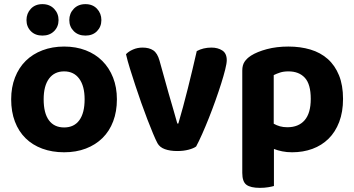

<svg xmlns="http://www.w3.org/2000/svg" viewBox="-20 -721 1713 928"><path d="M545 -241Q545 -182 527 -134.5Q509 -87 475.5 -54Q442 -21 395 -3Q348 15 290 15Q232 15 184.5 -2.5Q137 -20 103.5 -53Q70 -86 52 -133.5Q34 -181 34 -241Q34 -299 52.5 -346.5Q71 -394 104.5 -427Q138 -460 185.5 -478Q233 -496 290 -496Q347 -496 394 -478Q441 -460 474.5 -426.5Q508 -393 526.5 -346Q545 -299 545 -241ZM290 -376Q243 -376 217 -341Q191 -306 191 -241Q191 -174 216.5 -139.5Q242 -105 290 -105Q338 -105 363.5 -140Q389 -175 389 -241Q389 -305 363 -340.5Q337 -376 290 -376ZM263 -624Q263 -592 241.5 -570.5Q220 -549 185 -549Q150 -549 129 -570.5Q108 -592 108 -624Q108 -656 129 -678.5Q150 -701 185 -701Q220 -701 241.5 -678.5Q263 -656 263 -624ZM470 -624Q470 -592 449 -570.5Q428 -549 393 -549Q358 -549 336.5 -570.5Q315 -592 315 -624Q315 -656 336.5 -678.5Q358 -701 393 -701Q428 -701 449 -678.5Q470 -656 470 -624Z M1002 -491Q1033 -491 1054.5 -477Q1076 -463 1076 -430Q1076 -415 1068.5 -385Q1061 -355 1049 -317Q1037 -279 1021.5 -235.5Q1006 -192 989.5 -150.5Q973 -109 957 -73Q941 -37 928 -13Q916 -4 891.5 2.5Q867 9 837 9Q802 9 777 0Q752 -9 741 -29Q732 -46 719.5 -76Q707 -106 692.5 -143.5Q678 -181 663 -223.5Q648 -266 634 -308.5Q620 -351 608 -389.5Q596 -428 589 -459Q601 -472 622.5 -481.5Q644 -491 669 -491Q701 -491 721 -477.5Q741 -464 751 -428L795 -270Q807 -228 819 -187.5Q831 -147 837 -124H842Q865 -202 888 -294Q911 -386 931 -474Q962 -491 1002 -491Z M1392 15Q1366 15 1344 10.5Q1322 6 1304 -1V178Q1294 181 1276 184Q1258 187 1236 187Q1191 187 1171 172Q1151 157 1151 115V-380Q1151 -406 1162 -422.5Q1173 -439 1193 -452Q1223 -471 1270 -483.5Q1317 -496 1374 -496Q1432 -496 1480.5 -481.5Q1529 -467 1564 -436Q1599 -405 1618.5 -357Q1638 -309 1638 -243Q1638 -180 1619.5 -131.5Q1601 -83 1568 -50.5Q1535 -18 1490 -1.5Q1445 15 1392 15ZM1369 -106Q1423 -106 1452.5 -140Q1482 -174 1482 -243Q1482 -314 1453.5 -345Q1425 -376 1374 -376Q1351 -376 1334 -370.5Q1317 -365 1303 -358V-123Q1317 -115 1333 -110.5Q1349 -106 1369 -106Z"/></svg>

Font: Baloo Tammudu 2
Style: Bold
Weight: 700
Designer: Maithili Shingre, Omkar Shende and Ek Type
Foundry: Ek Type
Version: Version 1.640;hotconv 1.0.111;makeotfexe 2.5.65597; ttfautoh